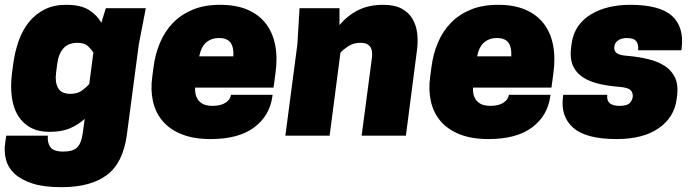

<svg xmlns="http://www.w3.org/2000/svg" viewBox="-40 -564 2890 798"><path d="M312 -70Q286 -46 251.5 -31Q217 -16 165 -16Q119 -16 86.5 -34Q54 -52 34.5 -84Q15 -116 9 -161.5Q3 -207 10 -261L15 -299Q22 -350 38 -395Q54 -440 81 -473Q108 -506 146 -525Q184 -544 235 -544Q295 -544 329 -523Q363 -502 381 -469L400 -530H566L537 -380L487 -2Q471 114 403.5 164Q336 214 215 214Q142 214 94.5 198.5Q47 183 20 157.5Q-7 132 -15.5 98Q-24 64 -18 27L-14 0H159Q156 28 169 47Q182 66 223 66Q263 66 280.5 49Q298 32 304 -11ZM348 -345Q342 -356 327 -371Q312 -386 282 -386Q244 -386 223.5 -363Q203 -340 198 -299L193 -261Q188 -222 201.5 -198Q215 -174 253 -174Q283 -174 302.5 -189Q322 -204 331 -215Z M771 -200Q770 -177 776 -162.5Q782 -148 792 -139.5Q802 -131 815 -127.5Q828 -124 843 -124Q878 -124 898 -137.5Q918 -151 920 -170H1093L1092 -163Q1081 -83 1016.5 -34.5Q952 14 835 14Q766 14 716.5 -5.5Q667 -25 637 -59.5Q607 -94 596 -142Q585 -190 593 -246L598 -284Q605 -339 625 -386.5Q645 -434 679 -469Q713 -504 761.5 -524Q810 -544 875 -544Q941 -544 988 -524Q1035 -504 1064 -467Q1093 -430 1103.5 -377.5Q1114 -325 1105 -260L1097 -200ZM869 -406Q840 -406 818.5 -389Q797 -372 788 -330H930Q932 -368 918 -387Q904 -406 869 -406Z M1463 0 1506 -325Q1507 -334 1506.5 -345Q1506 -356 1501.5 -365Q1497 -374 1487 -380Q1477 -386 1458 -386Q1428 -386 1406 -371Q1384 -356 1375 -345L1330 0H1146L1196 -380L1205 -530H1371V-460Q1405 -500 1449 -522Q1493 -544 1553 -544Q1600 -544 1629.5 -528Q1659 -512 1674.5 -485.5Q1690 -459 1694 -425Q1698 -391 1693 -355L1647 0Z M1926 -200Q1925 -177 1931 -162.5Q1937 -148 1947 -139.5Q1957 -131 1970 -127.5Q1983 -124 1998 -124Q2033 -124 2053 -137.5Q2073 -151 2075 -170H2248L2247 -163Q2236 -83 2171.5 -34.5Q2107 14 1990 14Q1921 14 1871.5 -5.5Q1822 -25 1792 -59.5Q1762 -94 1751 -142Q1740 -190 1748 -246L1753 -284Q1760 -339 1780 -386.5Q1800 -434 1834 -469Q1868 -504 1916.5 -524Q1965 -544 2030 -544Q2096 -544 2143 -524Q2190 -504 2219 -467Q2248 -430 2258.5 -377.5Q2269 -325 2260 -260L2252 -200ZM2024 -406Q1995 -406 1973.5 -389Q1952 -372 1943 -330H2085Q2087 -368 2073 -387Q2059 -406 2024 -406Z M2535 -124Q2568 -124 2579 -137.5Q2590 -151 2590 -165Q2590 -182 2579 -191Q2568 -200 2535 -203Q2482 -207 2442 -217.5Q2402 -228 2376 -247.5Q2350 -267 2339 -296.5Q2328 -326 2334 -369L2336 -384Q2342 -426 2363.5 -456Q2385 -486 2418 -505.5Q2451 -525 2492 -534.5Q2533 -544 2578 -544Q2703 -544 2753.5 -497.5Q2804 -451 2793 -363L2792 -355H2612Q2615 -379 2604.5 -392.5Q2594 -406 2565 -406Q2542 -406 2527.5 -395Q2513 -384 2513 -365Q2513 -350 2525 -342Q2537 -334 2567 -332Q2613 -328 2653 -318.5Q2693 -309 2722 -290.5Q2751 -272 2765.5 -241.5Q2780 -211 2774 -165L2772 -150Q2762 -76 2697.5 -31Q2633 14 2522 14Q2396 14 2342.5 -33Q2289 -80 2300 -162L2301 -170H2484Q2478 -124 2535 -124Z"/></svg>

Font: Tanohe Sans Black
Style: Italic
Weight: 900
Designer: Village Type and Design LLC & Cristiano Sobral
Foundry: Cooper Hewitt Smithsonian Design Museum
Version: Version 1.00;January 12, 2020;FontCreator 12.0.0.2547 64-bit